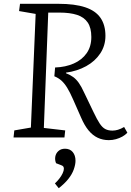

<svg xmlns="http://www.w3.org/2000/svg" viewBox="-20 -721 688 1007"><path d="M269 -367Q324 -369 367 -388Q410 -407 434.5 -442Q459 -477 459 -527Q459 -575 440 -603Q421 -631 384 -643Q347 -655 291 -655H233L210 -50L322 -37L318 0H51L55 -37L142 -52L167 -648L80 -663L85 -701H287Q372 -701 426.5 -683Q481 -665 507 -627.5Q533 -590 533 -533Q533 -482 506 -441Q479 -400 432 -374Q385 -348 326 -340V-337Q349 -328 364.5 -316.5Q380 -305 393.5 -286Q407 -267 422 -234L471 -132Q489 -94 503 -73Q517 -52 532.5 -44Q548 -36 570 -36Q584 -36 599 -40.5Q614 -45 631 -55L648 -25Q637 -13 621.5 -4.5Q606 4 588 9Q570 14 551 14Q519 14 492.5 1.5Q466 -11 444.5 -37Q423 -63 405 -105L364 -198Q347 -237 332.5 -260.5Q318 -284 302.5 -298Q287 -312 265 -321ZM288 266 268 241Q280 230 291 216Q302 202 308.5 188Q315 174 315 164Q315 157 312 152.5Q309 148 300 145L274 135Q267 118 270 100.5Q273 83 286.5 71Q300 59 321 59Q347 59 361.5 76.5Q376 94 376 122Q376 142 367 167.5Q358 193 338 218Q318 243 288 266Z"/></svg>

Font: Literata Light
Style: Italic
Weight: 300
Italic angle: -2°
Designer: Latin by Veronika Burian and Jose Scaglione. Greek by Irene Vlachou. Cyrillic by Vera Evstafieva
Foundry: TypeTogether
Version: Version 3.103;gftools[0.9.29]